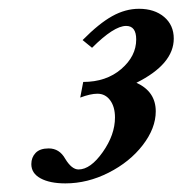

<svg xmlns="http://www.w3.org/2000/svg" viewBox="-20 -664 415 437"><path d="M128.9 -246.6Q93.3 -246.6 72.3 -258.1Q51.3 -269.5 51.3 -290.5Q51.3 -305.7 61 -315.9Q70.8 -326.2 90.8 -326.2Q115.2 -326.2 128.4 -302.7Q143.1 -278.3 158.7 -278.3Q186 -278.3 213.9 -317.9Q241.7 -357.4 241.7 -396.5Q241.7 -420.9 230.7 -435.8Q219.7 -450.7 201.7 -450.7Q186 -450.7 162.6 -441.9L169.4 -477.5Q221.7 -477.5 255.9 -506.8Q290 -536.1 290 -574.2Q290 -605 267.1 -605Q239.3 -605 189.5 -555.2L168 -572.8Q205.6 -610.8 235.6 -627.4Q265.6 -644 296.4 -644Q331.5 -644 353.5 -625.5Q375.5 -606.9 375.5 -576.2Q375.5 -518.1 290.5 -475.6Q334.5 -455.6 334.5 -410.6Q334.5 -372.1 304.9 -333.7Q275.4 -295.4 227.3 -271Q179.2 -246.6 128.9 -246.6Z"/></svg>

Font: Elstob 14pt
Style: Bold Italic
Weight: 700
Italic angle: -20°
Designer: Peter S. Baker
Version: Version 1.015